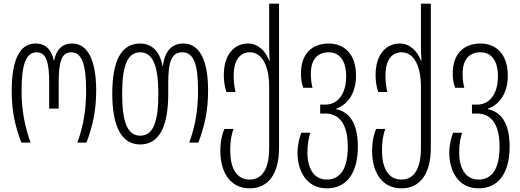

<svg xmlns="http://www.w3.org/2000/svg" viewBox="-20 -780 2846 1050"><path d="M97 0H147C115 -91 98 -177 98 -284C98 -419 119 -494 180 -494C233 -494 249 -441 249 -328V-186H301V-328C301 -441 316 -494 370 -494C430 -494 451 -421 451 -284C451 -180 436 -91 403 0H453C488 -95 506 -177 506 -284C506 -441 465 -542 374 -542C318 -542 287 -506 276 -449H274C263 -506 231 -542 174 -542C86 -542 44 -449 44 -284C44 -175 61 -94 97 0Z M747 10C852 10 900 -90 900 -267V-326C900 -442 918 -494 978 -494C1042 -494 1063 -421 1063 -284C1063 -180 1048 -91 1015 0H1065C1100 -95 1118 -177 1118 -284C1118 -441 1077 -542 982 -542C922 -542 880 -502 871 -419H869C853 -506 804 -542 747 -542C641 -542 594 -445 594 -268C594 -89 644 10 747 10ZM747 -38C677 -38 648 -113 648 -268C648 -416 675 -494 747 -494C817 -494 846 -416 846 -267C846 -112 817 -38 747 -38Z M1346 250C1443 250 1506 176 1506 29V-760H1452V-520C1452 -498 1453 -476 1455 -449H1452C1433 -499 1393 -542 1336 -542C1266 -542 1204 -487 1204 -370C1204 -336 1208 -310 1218 -277H1268C1261 -307 1258 -334 1258 -367C1258 -460 1299 -494 1346 -494C1412 -494 1452 -422 1452 -305V28C1452 142 1415 202 1345 202C1271 202 1239 135 1239 44C1239 -19 1250 -56 1257 -75H1207C1198 -55 1185 -14 1185 46C1185 148 1229 250 1346 250Z M1768 250C1870 250 1937 174 1937 22C1937 -105 1892 -167 1819 -183V-186C1888 -210 1927 -279 1927 -366C1927 -488 1860 -542 1777 -542C1688 -542 1626 -487 1626 -380C1626 -349 1629 -326 1639 -300H1689C1683 -325 1680 -346 1680 -377C1680 -460 1721 -494 1777 -494C1834 -494 1873 -453 1873 -362C1873 -267 1828 -208 1760 -208H1731V-159H1760C1829 -159 1882 -110 1882 22C1882 141 1842 202 1767 202C1693 202 1661 135 1661 54C1661 5 1670 -32 1677 -54H1628C1619 -32 1607 9 1607 56C1607 148 1651 250 1768 250Z M2176 250C2273 250 2336 176 2336 29V-760H2282V-520C2282 -498 2283 -476 2285 -449H2282C2263 -499 2223 -542 2166 -542C2096 -542 2034 -487 2034 -370C2034 -336 2038 -310 2048 -277H2098C2091 -307 2088 -334 2088 -367C2088 -460 2129 -494 2176 -494C2242 -494 2282 -422 2282 -305V28C2282 142 2245 202 2175 202C2101 202 2069 135 2069 44C2069 -19 2080 -56 2087 -75H2037C2028 -55 2015 -14 2015 46C2015 148 2059 250 2176 250Z M2598 250C2700 250 2767 174 2767 22C2767 -105 2722 -167 2649 -183V-186C2718 -210 2757 -279 2757 -366C2757 -488 2690 -542 2607 -542C2518 -542 2456 -487 2456 -380C2456 -349 2459 -326 2469 -300H2519C2513 -325 2510 -346 2510 -377C2510 -460 2551 -494 2607 -494C2664 -494 2703 -453 2703 -362C2703 -267 2658 -208 2590 -208H2561V-159H2590C2659 -159 2712 -110 2712 22C2712 141 2672 202 2597 202C2523 202 2491 135 2491 54C2491 5 2500 -32 2507 -54H2458C2449 -32 2437 9 2437 56C2437 148 2481 250 2598 250Z"/></svg>

Font: Noto Sans Georgian ExtraCondensed Light
Style: Regular
Weight: 300
Width: 2
Designer: Monotype Design Team, Akaki Razmadze
Foundry: Google LLC
Version: Version 2.005